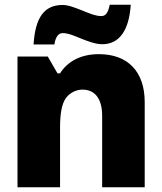

<svg xmlns="http://www.w3.org/2000/svg" viewBox="-20 -792 684 812"><path d="M412 0H592V-360C592 -489 521 -563 398 -563C324 -563 267 -534 234 -482H223L182 -553H54V0H234V-251C234 -324 244 -364 267 -387C283 -403 306 -413 329 -413C378 -413 412 -379 412 -302ZM122 -604H210C215 -636 227 -652 245 -652C269 -652 296 -640 325 -628C354 -617 383 -605 413 -605C484 -605 526 -663 533 -772H444C438 -741 428 -724 409 -724C384 -724 356 -736 327 -748C298 -759 270 -771 245 -771C167 -771 129 -718 122 -604Z"/></svg>

Font: Frost ExtraBold
Style: Regular
Weight: 800
Designer: Lee Frost
Foundry: Lee Frost for Ice Communication Norge AS
Version: Version 2.011;hotconv 1.0.107;makeotfexe 2.5.65593